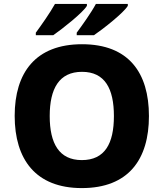

<svg xmlns="http://www.w3.org/2000/svg" viewBox="-20 -1002 836 981"><path d="M633 -972V-982H470C446 -937 400 -873 372 -835V-822H460C511 -857 612 -937 633 -972ZM424 -972V-982H261C236 -937 191 -873 163 -835V-822H252C302 -857 403 -937 424 -972ZM741 -409C741 -631 637 -776 399 -776C162 -776 55 -631 55 -410C55 -188 162 -41 398 -41C637 -41 741 -188 741 -409ZM234 -409C234 -549 282 -635 399 -635C516 -635 562 -549 562 -409C562 -269 516 -184 398 -184C282 -184 234 -269 234 -409Z"/></svg>

Font: Noto Sans Tamil UI ExtraBold
Style: Regular
Weight: 800
Designer: Jelle Bosma - Monotype Design Team
Foundry: Monotype Imaging Inc.
Version: Version 2.004